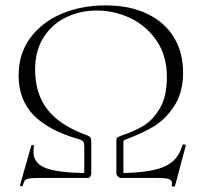

<svg xmlns="http://www.w3.org/2000/svg" viewBox="-20 -659 757 711"><path d="M427 -156Q474 -171 509.5 -192Q545 -213 571.5 -257Q598 -301 598 -374Q598 -452 560.5 -507.5Q523 -563 463.5 -591.5Q404 -620 338 -620Q278 -620 226 -595.5Q174 -571 142 -521.5Q110 -472 110 -401Q110 -312 156.5 -252.5Q203 -193 305 -157Q313 -153 315.5 -148.5Q318 -144 318 -133V-18L292 -12V-116Q292 -129 288 -134.5Q284 -140 271 -144Q161 -175 105 -232Q49 -289 49 -379Q49 -460 92 -518.5Q135 -577 208 -608Q281 -639 371 -639Q462 -639 527 -607Q592 -575 625 -519Q658 -463 658 -391Q658 -316 625 -266Q592 -216 548 -190Q504 -164 447 -143Q441 -141 439 -138.5Q437 -136 437 -132V-12L411 -18V-136Q411 -146 413 -148.5Q415 -151 427 -156ZM656 -123Q656 -124 660 -124Q669 -124 668 -120L628 30Q628 32 623 32Q620 32 617.5 30.5Q615 29 616 28Q617 25 617 20Q617 8 605 4Q593 0 559 0H428Q422 0 416.5 -5.5Q411 -11 411 -18Q493 -18 542.5 -28Q592 -38 618.5 -60.5Q645 -83 656 -123ZM306 0H123Q97 0 86 2.5Q75 5 71.5 10Q68 15 64 29Q63 32 58 30.5Q53 29 54 27L96 -120Q97 -123 102 -122Q107 -121 106 -118Q104 -110 104 -96Q104 -53 152.5 -35.5Q201 -18 318 -18Q318 -11 314.5 -5.5Q311 0 306 0Z"/></svg>

Font: Cormorant SC Light
Style: Regular
Weight: 300
Designer: Christian Thalmann (Catharsis Fonts)
Foundry: Catharsis Fonts
Version: Version 4.000